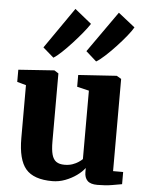

<svg xmlns="http://www.w3.org/2000/svg" viewBox="-60 -946 769 1006"><g transform="rotate(5 324.5 -443.0)"><path d="M490 10Q453.5 10 437.8 -6Q422 -22 422 -51V-73Q407 -52.5 380.2 -33.2Q353.5 -14 320.5 -1.5Q287.5 11 253 11Q155 11 113.5 -37.5Q72 -86 72 -200V-478L25 -491V-555L213 -568H214L236 -554V-196Q236 -152.5 243 -127.2Q250 -102 266 -91Q282 -80 309 -80Q333 -80 351.2 -86.5Q369.5 -93 382.5 -101.8Q395.5 -110.5 403 -118V-478L340 -493V-555L539 -568H542L566 -554V-69H619V-5Q600.5 -1.5 566.8 4.2Q533 10 490 10ZM427 -634 372 -683 524 -898.5 612 -829Q602 -811 579 -782.5Q556 -754 527.5 -723.5Q499 -693 472.2 -668.5Q445.5 -644 428 -634ZM202.5 -634 146 -683 295.5 -898.5 383.5 -827.5Q371 -808 347.8 -779.5Q324.5 -751 297.2 -721.2Q270 -691.5 244.8 -667.8Q219.5 -644 203 -634Z"/></g></svg>

Font: Merriweather Light 18pt Black
Style: Regular
Weight: 900
Version: Version 2.100